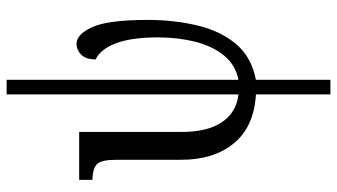

<svg xmlns="http://www.w3.org/2000/svg" viewBox="-244 -556 1040 593"><g transform="rotate(-90 276.5 -260.0)"><path d="M281 240V10Q181 4 130 -58Q79 -120 79 -221V-421Q79 -468 65.5 -481Q52 -494 20 -495H17V-536H165V-220Q165 -139 195.5 -94.5Q226 -50 281 -44V-760H326V-44Q372 -53 401 -88.5Q430 -124 443.5 -177.5Q457 -231 457 -292Q457 -374 439 -422Q421 -470 389 -485Q389 -515 403.5 -529.5Q418 -544 437 -544Q467 -544 489 -495Q511 -446 511 -324Q511 -243 494 -171.5Q477 -100 437 -52Q397 -4 326 10V240Z"/></g></svg>

Font: Noto Serif ExtraCondensed
Style: Regular
Weight: 400
Width: 2
Designer: Monotype Design Team
Foundry: Monotype Imaging Inc.
Version: Version 2.015